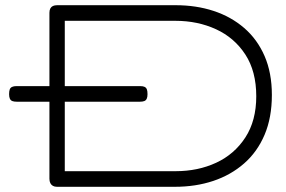

<svg xmlns="http://www.w3.org/2000/svg" viewBox="-20 -707 1100 738"><path d="M199 11Q190 11 183.5 7.5Q177 4 173.5 -3Q170 -10 170 -20V-658Q170 -668 173.5 -674.5Q177 -681 183.5 -684Q190 -687 200 -687H655Q734 -687 801 -665Q868 -643 918.5 -599.5Q969 -556 997 -491.5Q1025 -427 1025 -342Q1025 -255 997 -189Q969 -123 918 -78.5Q867 -34 799.5 -11.5Q732 11 652 11ZM229 -49H655Q741 -49 811 -81.5Q881 -114 923 -178.5Q965 -243 965 -337Q965 -433 923 -497.5Q881 -562 810.5 -594.5Q740 -627 654 -627H229ZM45 -316Q34 -316 27.5 -318.5Q21 -321 18 -327.5Q15 -334 15 -345Q15 -357 17.5 -363.5Q20 -370 26.5 -373Q33 -376 43 -376H519Q530 -376 536 -373Q542 -370 544.5 -363.5Q547 -357 547 -345Q547 -334 544 -327.5Q541 -321 534.5 -318.5Q528 -316 517 -316Z"/></svg>

Font: Fredoka Expanded Light
Style: Regular
Weight: 300
Width: 7
Designer: Ben Nathan
Foundry: Milena B. Brandão, Ben Nathan
Version: Version 2.001